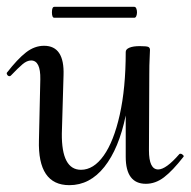

<svg xmlns="http://www.w3.org/2000/svg" viewBox="-28 -529 558 562"><path d="M500 -79Q504 -79 507.5 -75.5Q511 -72 509 -70Q477 -29 452 -10Q427 9 399 9Q340 9 340 -70V-191Q320 -94 277.5 -40.5Q235 13 175 13Q82 13 86 -119L90 -297Q91 -352 63 -352Q51 -352 38 -341Q25 -330 4 -308Q2 -306 0 -306Q-4 -306 -6.5 -309.5Q-9 -313 -8 -316Q23 -356 48 -375.5Q73 -395 101 -395Q161 -395 158 -309L153 -138Q152 -32 209 -32Q246 -32 275.5 -73.5Q305 -115 322.5 -193Q340 -271 340 -377Q340 -385 351 -389.5Q362 -394 381 -394Q402 -394 406.5 -391.5Q411 -389 411 -383Q411 -376 410 -358Q409 -340 409 -312L408 -89Q408 -33 435 -33Q458 -33 497 -78Q498 -79 500 -79ZM124 -493Q124 -509 131 -509H365Q369 -509 371 -504Q373 -499 373 -493Q373 -487 371 -482Q369 -477 365 -477H131Q124 -477 124 -493Z"/></svg>

Font: Cormorant Upright Medium
Style: Regular
Weight: 500
Designer: Christian Thalmann (Catharsis Fonts)
Foundry: Catharsis Fonts
Version: Version 3.302